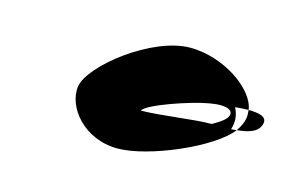

<svg xmlns="http://www.w3.org/2000/svg" viewBox="-64 -861 1072 707"><g transform="rotate(15 472.0 -508.0)"><path d="M223 -478C211 -398 293 -294 422 -294C540 -294 769 -393 829 -473C823 -472 815 -471 808 -471C819 -506 812 -532 801 -553C818 -555 836 -556 852 -556C842 -633 714 -722 586 -722C441 -722 236 -560 223 -478ZM469 -451C481 -477 636 -530 705 -542C774 -555 807 -538 784 -507C774 -495 755 -483 734 -471H731C665 -471 548 -452 469 -451ZM829 -473C874 -477 912 -488 918 -524C922 -549 892 -556 852 -556C853 -545 854 -534 852 -524C850 -509 842 -492 829 -473Z"/></g></svg>

Font: Ampere
Style: SCUltExtIta
Weight: 400
Version: Version 1